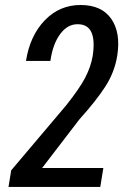

<svg xmlns="http://www.w3.org/2000/svg" viewBox="-20 -741 492 761"><path d="M288.1 -645Q248 -645.5 218.8 -606.4Q189.5 -567.4 179.7 -499.5H83Q98.6 -599.1 157.2 -660.2Q215.8 -721.2 299.3 -721.2Q382.8 -721.2 420.9 -666.5Q459 -611.8 444.8 -521Q434.6 -456.1 398.4 -399.4Q362.3 -342.8 294.9 -268.1L147 -75.2H389.6L377.4 0H13.7L24.4 -65.9L241.7 -322.8Q294.9 -389.6 317.4 -432.6Q339.8 -475.6 347.2 -518.1Q366.7 -645 288.1 -645Z"/></svg>

Font: RobotoCondensed-Italic
Style: Italic
Weight: 400
Designer: Google
Version: Version 1.200311; 2013